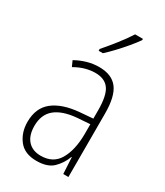

<svg xmlns="http://www.w3.org/2000/svg" viewBox="-193 -844 805 935"><g transform="rotate(30 210.0 -377.0)"><path d="M210 -539Q281 -539 314 -496Q347 -453 347 -357V0H318L313 -92H311Q296 -51 265 -20.5Q234 10 172 10Q105 10 72.5 -32Q40 -74 40 -133Q40 -212 91.5 -252.5Q143 -293 237 -301L310 -307V-353Q310 -437 285.5 -471Q261 -505 208 -505Q182 -505 154 -497.5Q126 -490 94 -472L80 -503Q110 -520 143 -529.5Q176 -539 210 -539ZM240 -271Q160 -264 119.5 -230.5Q79 -197 79 -133Q79 -80 105 -51Q131 -22 178 -22Q247 -22 278.5 -76Q310 -130 311 -218V-276ZM325 -757Q309 -734 285.5 -706Q262 -678 237 -651.5Q212 -625 191 -606H167V-616Q199 -653 228.5 -690.5Q258 -728 281 -764H325Z"/></g></svg>

Font: Noto Sans Kannada Condensed ExtraLight
Style: Regular
Weight: 200
Width: 3
Designer: Jelle Bosma - Monotype Design Team
Foundry: Monotype Imaging Inc.
Version: Version 2.005; ttfautohint (v1.8.4.7-5d5b)